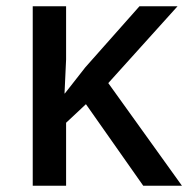

<svg xmlns="http://www.w3.org/2000/svg" viewBox="-20 -590 605 610"><path d="M84 0V-570H190V-401L185 -293H186L251 -376L423 -570H544L324 -326L558 0H435L253 -259L190 -200V0Z"/></svg>

Font: Menbere
Style: Regular
Weight: 400
Designer: Aleme Tadesse
Foundry: Sorkin Type Co
Version: Version 1.000